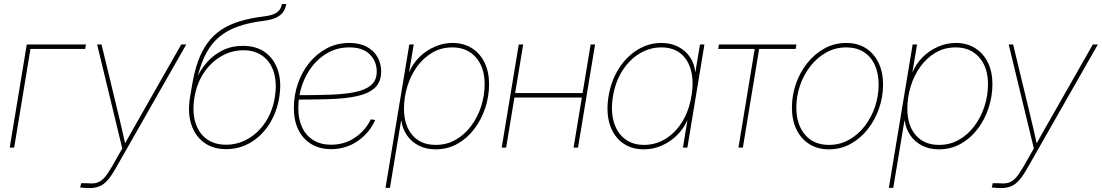

<svg xmlns="http://www.w3.org/2000/svg" viewBox="-20 -748 5583 973"><path d="M415.5 -522.5 411.6 -500H134.3L51.8 0H29.3L115.7 -522.5Z M386.2 202.1 391.6 180.2 425.8 180.7Q453.1 183.6 472.7 177.5Q492.2 171.4 509.5 151.6Q526.9 131.8 547.9 95.2L599.6 4.4L472.2 -522.5H494.6L581.1 -164.1Q590.3 -126.5 598.9 -88.9Q607.4 -51.3 615.7 -13.2H608.9Q630.4 -51.3 651.6 -88.9Q672.9 -126.5 694.3 -164.1L898.4 -522.5H923.8L567.4 103Q545.4 142.1 526.1 164.3Q506.8 186.5 484.9 195.8Q462.9 205.1 432.6 205.1Q418.9 205.1 409.7 204.3Q400.4 203.6 386.2 202.1Z M1126 7.8Q1059.6 7.8 1013.9 -25.6Q968.3 -59.1 949.2 -118.2Q930.2 -177.2 942.9 -253.9L952.6 -312.5Q964.4 -384.3 983.9 -438.2Q1003.4 -492.2 1032.7 -531.7Q1062 -571.3 1102.5 -597.9Q1143.1 -624.5 1196.5 -640.6Q1250 -656.7 1318.8 -665Q1347.2 -668.5 1365.7 -675.8Q1384.3 -683.1 1394.8 -695.8Q1405.3 -708.5 1408.2 -727.5H1430.7Q1426.8 -702.6 1413.6 -685.3Q1400.4 -668 1376.7 -657.5Q1353 -647 1316.9 -642.6Q1242.2 -633.3 1187 -614Q1131.8 -594.7 1092.3 -562Q1052.7 -529.3 1026.6 -481.2Q1000.5 -433.1 983.4 -366.7H984.4Q999.5 -398.9 1030 -433.6Q1060.5 -468.3 1106.2 -491.9Q1151.9 -515.6 1211.9 -515.6Q1279.3 -515.6 1324.7 -482.2Q1370.1 -448.7 1388.9 -389.9Q1407.7 -331.1 1395 -253.9Q1382.3 -177.2 1344.2 -118.2Q1306.2 -59.1 1249.8 -25.6Q1193.4 7.8 1126 7.8ZM1125.5 -14.6Q1185.1 -14.6 1237.1 -44.7Q1289.1 -74.7 1325 -128.7Q1360.8 -182.6 1372.6 -253.9Q1384.3 -325.2 1368.4 -379.2Q1352.5 -433.1 1312.7 -463.1Q1272.9 -493.2 1213.4 -493.2Q1153.8 -493.2 1101.6 -463.1Q1049.3 -433.1 1013.2 -379.2Q977.1 -325.2 965.3 -253.9Q953.6 -182.6 969.7 -128.7Q985.8 -74.7 1025.9 -44.7Q1065.9 -14.6 1125.5 -14.6Z M1657.7 7.8Q1600.6 7.8 1558.1 -17.6Q1515.6 -43 1492.4 -89.6Q1469.2 -136.2 1469.2 -200.2Q1469.2 -264.6 1489.5 -324Q1509.8 -383.3 1547.4 -429.7Q1585 -476.1 1636.5 -503.2Q1688 -530.3 1750 -530.3Q1803.2 -530.3 1839.4 -510.5Q1875.5 -490.7 1893.6 -458Q1911.6 -425.3 1911.6 -385.7Q1911.6 -332.5 1879.9 -303.2Q1848.1 -273.9 1790.8 -261.2Q1733.4 -248.5 1655.5 -245.8Q1577.6 -243.2 1485.4 -243.2V-265.6Q1577.1 -265.6 1651.4 -268.1Q1725.6 -270.5 1778.8 -281.2Q1832 -292 1860.6 -316.7Q1889.2 -341.3 1889.2 -385.3Q1889.2 -436.5 1854.2 -472.2Q1819.3 -507.8 1750 -507.8Q1692.9 -507.8 1645.5 -482.7Q1598.1 -457.5 1563.7 -414.1Q1529.3 -370.6 1510.5 -315.4Q1491.7 -260.3 1491.7 -200.2Q1491.7 -143.1 1511.5 -101.6Q1531.2 -60.1 1568.6 -37.4Q1606 -14.6 1657.7 -14.6Q1725.1 -14.6 1778.3 -50.3Q1831.5 -85.9 1858.9 -143.1L1881.3 -140.1Q1853.5 -75.7 1793.7 -33.9Q1733.9 7.8 1657.7 7.8Z M1933.6 204.1 2054.2 -522.5H2076.7L2053.2 -382.8H2054.2Q2071.8 -425.3 2105.2 -458.5Q2138.7 -491.7 2182.4 -511Q2226.1 -530.3 2272.9 -530.3Q2329.1 -530.3 2370.8 -504.2Q2412.6 -478 2435.5 -431.2Q2458.5 -384.3 2458.5 -321.3Q2458.5 -260.3 2439.2 -201.4Q2419.9 -142.6 2384 -95Q2348.1 -47.4 2298.3 -19.3Q2248.5 8.8 2187 8.8Q2138.7 8.8 2101.8 -10.3Q2064.9 -29.3 2042.2 -62.5Q2019.5 -95.7 2013.7 -137.2H2012.7L1956.1 204.1ZM2187.5 -13.7Q2243.7 -13.7 2289.3 -39.8Q2335 -65.9 2367.9 -110.4Q2400.9 -154.8 2418.5 -209.5Q2436 -264.2 2436 -320.8Q2436 -407.2 2391.4 -457.5Q2346.7 -507.8 2272.5 -507.8Q2215.3 -507.8 2170.2 -481Q2125 -454.1 2093 -409.7Q2061 -365.2 2044.2 -309.8Q2027.3 -254.4 2027.3 -197.8Q2027.3 -112.8 2069.8 -63.2Q2112.3 -13.7 2187.5 -13.7Z M2943.4 -276.4 2939.5 -253.9H2579.1L2583 -276.4ZM2631.3 -522.5 2544.9 0H2522.5L2608.9 -522.5ZM2995.6 -522.5 2909.2 0H2886.7L2973.1 -522.5Z M3242.7 8.8Q3178.2 8.8 3133.3 -24.9Q3088.4 -58.6 3069.6 -119.4Q3050.8 -180.2 3064 -260.7Q3077.6 -340.8 3116.7 -401.6Q3155.8 -462.4 3211.7 -496.3Q3267.6 -530.3 3331.5 -530.3Q3379.9 -530.3 3417 -511Q3454.1 -491.7 3476.8 -458.5Q3499.5 -425.3 3502.9 -382.8H3503.9L3527.3 -522.5H3549.8L3463.4 0H3440.9L3463.4 -136.7H3462.4Q3443.8 -95.2 3410.4 -62.3Q3377 -29.3 3333.7 -10.3Q3290.5 8.8 3242.7 8.8ZM3243.7 -13.7Q3302.7 -13.7 3352.8 -44.4Q3402.8 -75.2 3437.3 -130.9Q3471.7 -186.5 3483.9 -260.7Q3496.6 -335.4 3481.7 -391.1Q3466.8 -446.8 3428.7 -477.3Q3390.6 -507.8 3331.1 -507.8Q3273.4 -507.8 3222.2 -477.3Q3170.9 -446.8 3135 -391.1Q3099.1 -335.4 3086.4 -260.7Q3074.2 -186.5 3090.3 -130.9Q3106.4 -75.2 3146 -44.4Q3185.5 -13.7 3243.7 -13.7Z M3722.2 0 3804.7 -500H3619.6L3623.5 -522.5H4016.1L4012.2 -500H3827.1L3744.6 0Z M4180.7 8.8Q4123 8.8 4080.8 -18.1Q4038.6 -44.9 4015.9 -92.5Q3993.2 -140.1 3993.2 -202.6Q3993.2 -264.2 4013.2 -322.3Q4033.2 -380.4 4070.3 -427.5Q4107.4 -474.6 4158 -502.4Q4208.5 -530.3 4269 -530.3Q4326.2 -530.3 4367.9 -503.7Q4409.7 -477.1 4432.4 -429.4Q4455.1 -381.8 4455.1 -319.3Q4455.1 -258.3 4435.1 -199.7Q4415 -141.1 4378.2 -94Q4341.3 -46.9 4291 -19Q4240.7 8.8 4180.7 8.8ZM4180.7 -13.7Q4236.3 -13.7 4282.5 -39.6Q4328.6 -65.4 4362.3 -109.1Q4396 -152.8 4414.3 -207.3Q4432.6 -261.7 4432.6 -319.3Q4432.6 -376.5 4413.3 -418.7Q4394 -460.9 4357.2 -484.4Q4320.3 -507.8 4268.6 -507.8Q4213.9 -507.8 4167.5 -482.2Q4121.1 -456.5 4087.2 -413.1Q4053.2 -369.6 4034.4 -315.2Q4015.6 -260.7 4015.6 -202.6Q4015.6 -117.2 4059.6 -65.4Q4103.5 -13.7 4180.7 -13.7Z M4484.4 204.1 4605 -522.5H4627.4L4604 -382.8H4605Q4622.6 -425.3 4656 -458.5Q4689.5 -491.7 4733.2 -511Q4776.9 -530.3 4823.7 -530.3Q4879.9 -530.3 4921.6 -504.2Q4963.4 -478 4986.3 -431.2Q5009.3 -384.3 5009.3 -321.3Q5009.3 -260.3 4990 -201.4Q4970.7 -142.6 4934.8 -95Q4898.9 -47.4 4849.1 -19.3Q4799.3 8.8 4737.8 8.8Q4689.5 8.8 4652.6 -10.3Q4615.7 -29.3 4593 -62.5Q4570.3 -95.7 4564.5 -137.2H4563.5L4506.8 204.1ZM4738.3 -13.7Q4794.4 -13.7 4840.1 -39.8Q4885.7 -65.9 4918.7 -110.4Q4951.7 -154.8 4969.2 -209.5Q4986.8 -264.2 4986.8 -320.8Q4986.8 -407.2 4942.1 -457.5Q4897.5 -507.8 4823.2 -507.8Q4766.1 -507.8 4720.9 -481Q4675.8 -454.1 4643.8 -409.7Q4611.8 -365.2 4595 -309.8Q4578.1 -254.4 4578.1 -197.8Q4578.1 -112.8 4620.6 -63.2Q4663.1 -13.7 4738.3 -13.7Z M5005.9 202.1 5011.2 180.2 5045.4 180.7Q5072.8 183.6 5092.3 177.5Q5111.8 171.4 5129.2 151.6Q5146.5 131.8 5167.5 95.2L5219.2 4.4L5091.8 -522.5H5114.3L5200.7 -164.1Q5210 -126.5 5218.5 -88.9Q5227.1 -51.3 5235.4 -13.2H5228.5Q5250 -51.3 5271.2 -88.9Q5292.5 -126.5 5314 -164.1L5518.1 -522.5H5543.5L5187 103Q5165 142.1 5145.8 164.3Q5126.5 186.5 5104.5 195.8Q5082.5 205.1 5052.2 205.1Q5038.6 205.1 5029.3 204.3Q5020 203.6 5005.9 202.1Z"/></svg>

Font: Inter 28pt Thin
Style: Italic
Weight: 250
Italic angle: -9.3988°
Designer: Rasmus Andersson
Foundry: rsms
Version: Version 4.001;git-66647c0bb